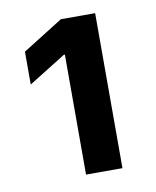

<svg xmlns="http://www.w3.org/2000/svg" viewBox="-58 -824 421 517"><g transform="rotate(-10 153.0 -565.0)"><path d="M136.7 -681.6H133.8L32.2 -618.2V-708L142.6 -777.3H236.3V-353.5H136.7Z"/></g></svg>

Font: WEMIX Pretendard
Style: Bold
Weight: 700
Designer: Base glyphs from Inter by Rasmus Andersson; Hangeul glyphs from Noto Sans CJK(Source Han Sans) by Jang Soo-young and Kan
Foundry: Kil Hyung-jin
Version: Version 1.000